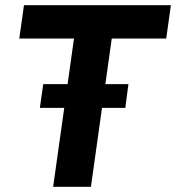

<svg xmlns="http://www.w3.org/2000/svg" viewBox="-20 -717 676 737"><path d="M184 0 264 -569H54L72 -697H636L618 -569H409L329 0ZM133 -303 146 -394H473L461 -303Z"/></svg>

Font: Hanken Grotesk ExtraBold
Style: Italic
Weight: 800
Italic angle: -8°
Designer: Alfredo Marco Pradil
Foundry: Hanken Design Co.
Version: Version 3.013